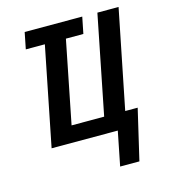

<svg xmlns="http://www.w3.org/2000/svg" viewBox="-104 -612 747 851"><g transform="rotate(-15 269.5 -186.0)"><path d="M160.2 -453.1H72.8L87.9 -528.8H352.1L336.9 -453.1H256.8L181.6 -75.2H331.1L421.4 -528.3H518.6L427.7 -75.2H484.9L430.7 156.7H342.3L373.5 0H69.8Z"/></g></svg>

Font: RobotoCondensed-Italic
Style: Italic
Weight: 400
Designer: Google
Version: Version 1.200311; 2013